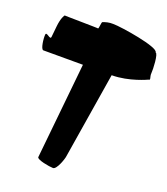

<svg xmlns="http://www.w3.org/2000/svg" viewBox="-305 -1037 1331 1532"><g transform="rotate(20 360.5 -270.5)"><path d="M2.2 -824.1C-3.2 -824.9 -23.5 -787.8 -30.2 -722C-33.3 -690.6 -36.6 -658.3 -39.8 -627C-43 -595.6 -90.6 -658.3 -93.8 -627C-97 -595.6 -86.8 -503.9 -64.3 -503.9C-64.2 -503.8 123.3 -503.8 271.5 -503.8C250.7 -299.7 188.9 310 188.9 310C186.7 332.2 297.4 352 328.7 352C360.1 352 394.6 250.5 396.9 228L515.3 -503.8C663.6 -503.9 804 -571.4 804 -571.4C826.2 -571.4 804.5 -595.6 807.7 -627C810.9 -658.3 805.2 -794.6 782.7 -794.6C787.3 -840.1 458.5 -892.6 388 -892.6C352.4 -894.5 321.1 -884.5 301 -876.5C293.8 -876.5 292.6 -819.5 286.1 -817.6C290.4 -819.6 -15.9 -822.6 2.2 -824.1Z"/></g></svg>

Font: AnarchicType
Style: Slant
Weight: 400
Version: Version Something